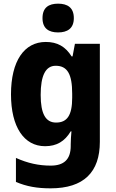

<svg xmlns="http://www.w3.org/2000/svg" viewBox="-20 -788 631 1048"><path d="M297 -768C246 -768 212 -747 212 -689C212 -632 247 -611 297 -611C347 -611 383 -632 383 -689C383 -747 348 -768 297 -768ZM230 -559C112 -559 40 -455 40 -273C40 -95 111 10 226 10C289 10 333 -16 366 -71H370C368 -49 366 -21 366 0V9C366 83 328 116 257 116C191 116 132 103 67 74V205C125 230 183 240 256 240C438 240 525 151 525 -14V-549H389L376 -480H371C337 -534 293 -559 230 -559ZM284 -429C348 -429 374 -383 374 -277V-254C374 -158 346 -119 286 -119C229 -119 202 -167 202 -270C202 -376 229 -429 284 -429Z"/></svg>

Font: Noto Sans Gujarati UI SemiCondensed ExtraBold
Style: Regular
Weight: 800
Width: 4
Designer: Jelle Bosma - Monotype Design Team, Universal Thirst
Foundry: Monotype Imaging Inc.
Version: Version 2.106